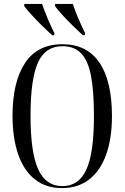

<svg xmlns="http://www.w3.org/2000/svg" viewBox="-20 -951 637 981"><path d="M298 10Q213 10 156.5 -36Q100 -82 72 -165Q44 -248 44 -359Q44 -532 107.5 -628.5Q171 -725 299 -725Q424 -725 488 -631Q552 -537 552 -358Q552 -244 522.5 -161.5Q493 -79 436 -34.5Q379 10 298 10ZM298 0Q383 0 421.5 -85Q460 -170 460 -358Q460 -485 445 -563.5Q430 -642 394.5 -678.5Q359 -715 299 -715Q212 -715 174 -631.5Q136 -548 136 -358Q136 -173 175 -86.5Q214 0 298 0ZM246 -771Q223 -792 194 -820.5Q165 -849 140 -876.5Q115 -904 103 -921L105 -931H195Q206 -897 224 -855Q242 -813 258 -781L256 -771ZM403 -771Q380 -792 351 -820.5Q322 -849 297 -876.5Q272 -904 260 -921L262 -931H352Q363 -897 381 -855Q399 -813 415 -781L413 -771Z"/></svg>

Font: Noto Serif Display ExtraCondensed
Style: Regular
Weight: 400
Width: 2
Designer: Monotype Design Team
Foundry: Monotype Imaging Inc.
Version: Version 2.009